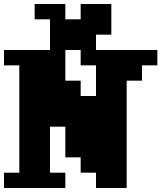

<svg xmlns="http://www.w3.org/2000/svg" viewBox="-20 -944 810 964"><path d="M0 0V-77H77V-616H0V-693H231V-847H154V-924H308V-847H385V-924H539V-770H462V-693H770V-616H693V-539H616V0H462V-77H385V-154H308V-308H231V-77H308V0ZM462 -462V-616H385V-693H308V-539H385V-462Z"/></svg>

Font: Coral Pixels
Style: Regular
Weight: 400
Designer: Tanukizamurai
Foundry: TanukiFont
Version: Version 1.000; ttfautohint (v1.8.4.7-5d5b)